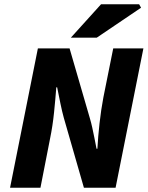

<svg xmlns="http://www.w3.org/2000/svg" viewBox="-20 -877 690 897"><path d="M27 0 157 -651H305L400 -324Q406 -304 411 -281Q416 -258 421 -233Q426 -208 431 -182H435Q438 -238 445 -301Q452 -364 463 -422L509 -651H650L520 0H372L278 -327Q270 -356 262.5 -392.5Q255 -429 247 -469H243Q239 -415 232.5 -351.5Q226 -288 214 -230L169 0ZM311 -701 452 -857H630L639 -841L432 -701Z"/></svg>

Font: Source Sans 3 ExtraLight ExtraBold
Style: Italic
Weight: 800
Italic angle: -11°
Version: Version 3.052;hotconv 1.1.0;makeotfexe 2.6.0